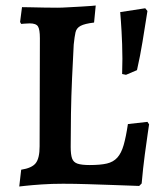

<svg xmlns="http://www.w3.org/2000/svg" viewBox="-20 -668 568 698"><path d="M438 -396 424 -399Q426 -456 424 -507.5Q422 -559 419.5 -591.5Q417 -624 417 -624L508 -638L516 -628Q516 -628 511 -596.5Q506 -565 498 -515.5Q490 -466 478 -413ZM50 10 57 -51Q96 -57 110 -75Q124 -93 124 -136L125 -529Q125 -561 118 -572Q111 -583 88 -583Q80 -583 68.5 -582Q57 -581 57 -581L53 -588L60 -642Q69 -642 91 -641.5Q113 -641 139.5 -640.5Q166 -640 188 -640Q205 -640 228.5 -641.5Q252 -643 274.5 -644Q297 -645 312.5 -646.5Q328 -648 328 -648L322 -586Q288 -582 273 -574Q258 -566 254.5 -550.5Q251 -535 248 -506Q245 -450 242 -384.5Q239 -319 238 -254.5Q237 -190 237 -134Q237 -106 242 -92Q247 -78 262 -73Q277 -68 306 -68Q345 -68 368.5 -73.5Q392 -79 406.5 -95Q421 -111 429.5 -140.5Q438 -170 445 -217L516 -225L522 -216Q522 -216 517.5 -185.5Q513 -155 506.5 -106.5Q500 -58 495 -1L486 8Q486 8 459 7Q432 6 389 4.5Q346 3 298.5 1.5Q251 0 209 0Q168 0 131.5 2.5Q95 5 72.5 7.5Q50 10 50 10Z"/></svg>

Font: Alegreya SemiBold
Style: Regular
Weight: 600
Designer: Juan Pablo del Peral
Foundry: Huerta Tipografica
Version: Version 2.009